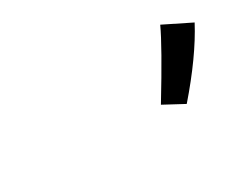

<svg xmlns="http://www.w3.org/2000/svg" viewBox="-47 -998 698 565"><g transform="rotate(-30 302.0 -715.5)"><path d="M464 -595Q557 -702 604 -791L513 -836Q487 -779 397 -631Z"/></g></svg>

Font: Brisa Sans Medium
Style: Italic
Weight: 600
Italic angle: -8°
Designer: Dalton Maag Ltd
Foundry: Dalton Maag Ltd
Version: Version 1.101;July 10, 2019;FontCreator 11.5.0.2425 64-bit